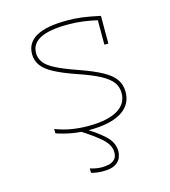

<svg xmlns="http://www.w3.org/2000/svg" viewBox="-111 -619 823 929"><g transform="rotate(-15 300.0 -155.0)"><path d="M279 10Q233 10 193 3Q153 -4 115 -17V-39Q153 -24 193.5 -17Q234 -10 279 -10Q374 -10 424.5 -39Q475 -68 475 -123Q475 -153 458 -176.5Q441 -200 401 -221.5Q361 -243 293 -266Q223 -290 182 -312Q141 -334 123 -359Q105 -384 105 -416Q105 -473 156 -501.5Q207 -530 310 -530Q348 -530 384 -525.5Q420 -521 475 -509V-370H455V-509L471 -489Q419 -501 383.5 -505.5Q348 -510 310 -510Q216 -510 170.5 -486.5Q125 -463 125 -416Q125 -390 141 -368.5Q157 -347 195.5 -327.5Q234 -308 300 -285Q372 -260 415 -236.5Q458 -213 476.5 -186Q495 -159 495 -123Q495 -59 439.5 -24.5Q384 10 279 10ZM290 220Q275 220 260 218Q245 216 232 212V190Q244 194 259.5 197Q275 200 290 200Q308 200 325.5 196Q343 192 355 180Q367 168 367 145Q367 109 330.5 76Q294 43 225 0L243 -9Q310 30 348.5 65.5Q387 101 387 145Q387 159 380.5 176.5Q374 194 353.5 207Q333 220 290 220Z"/></g></svg>

Font: M PLUS Code Latin Expanded Thin
Style: Regular
Weight: 250
Width: 7
Designer: Coji Morishita
Foundry: UNDERFOREST DESIGN
Version: Version 1.002; ttfautohint (v1.8.3)